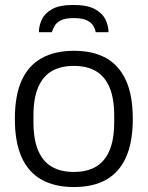

<svg xmlns="http://www.w3.org/2000/svg" viewBox="-20 -743 596 775"><path d="M278 12Q202 12 148.5 -17.5Q95 -47 67.5 -108Q40 -169 40 -263Q40 -358 67.5 -418.5Q95 -479 148.5 -508.5Q202 -538 278 -538Q356 -538 408.5 -508.5Q461 -479 488.5 -418.5Q516 -358 516 -263Q516 -169 488.5 -108Q461 -47 408.5 -17.5Q356 12 278 12ZM278 -49Q331 -49 367 -70Q403 -91 422 -135.5Q441 -180 441 -251V-275Q441 -346 422 -390.5Q403 -435 367 -456Q331 -477 278 -477Q225 -477 189 -456Q153 -435 134 -390.5Q115 -346 115 -275V-251Q115 -180 134 -135.5Q153 -91 189 -70Q225 -49 278 -49ZM276 -723Q332 -723 362.5 -706.5Q393 -690 405.5 -664.5Q418 -639 418 -613H366Q365 -624 357.5 -637.5Q350 -651 331.5 -660.5Q313 -670 277 -670Q243 -670 225 -660.5Q207 -651 200 -637.5Q193 -624 189 -613H137Q137 -639 149 -664.5Q161 -690 191 -706.5Q221 -723 276 -723Z"/></svg>

Font: Archivo SemiBold Light
Style: Regular
Weight: 300
Version: Version 2.001